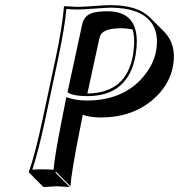

<svg xmlns="http://www.w3.org/2000/svg" viewBox="-20 -672 700 751"><path d="M197.8 -444.8Q225.1 -574.7 230 -645L232.9 -647.9Q234.9 -647.9 283.2 -645Q298.8 -645 353 -648.9Q401.9 -652.3 414.6 -651.9Q518.1 -651.4 565.9 -604L622.6 -547.4Q669.9 -499 657.7 -419.4Q645.5 -339.4 575.7 -280.3Q495.1 -212.9 375.5 -212.4Q332.5 -212.9 303.7 -222.7L288.1 -143.6Q259.8 0 255.4 56.6L199.2 0L196.3 2.9L252.9 59.6Q251 59.6 202.6 56.6L149.9 59.6L93.3 2.9L92.8 0Q117.2 -68.4 145.5 -200.2ZM499 -556.2Q480 -561 457 -561.5Q387.7 -561.5 374 -536.1Q370.1 -528.3 367.7 -517.6L321.8 -306.2Q475.1 -308.1 500.5 -458Q509.8 -519 499 -556.2ZM207.5 -442.9 155.3 -197.8Q128.9 -75.2 106.4 -8.3Q125 -9.8 146 -9.8Q171.4 -9.8 189.5 -7.8Q194.3 -64.9 221.7 -202.1L239.3 -292L250.5 -288.6Q279.3 -279.3 318.8 -278.8Q468.8 -278.8 547.9 -380.9Q583.5 -427.2 591.3 -477.5Q606.9 -577.1 530.3 -618.7Q502.9 -632.8 466.3 -638.2Q442.4 -641.6 414.6 -642.1Q402.8 -642.1 355 -638.7Q299.3 -634.8 283.2 -634.8Q257.8 -634.8 239.7 -637.2Q233.4 -565.9 207.5 -442.9ZM301.3 -576.2Q309.1 -612.3 343.8 -622.1Q365.7 -627.9 400.4 -627.9Q514.2 -627.9 515.1 -511.7Q515.1 -510.3 515.1 -509.3Q515.1 -484.9 510.3 -456.5Q482.9 -296.9 322.3 -295.9Q269.5 -296.4 250 -307.6L244.1 -311Z"/></svg>

Font: Linux Biolinum Shadow O
Style: Italic
Weight: 400
Italic angle: -12°
Designer: Philipp H. Poll
Foundry: Philipp H. Poll
Version: Version 0.6.2